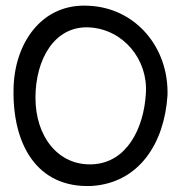

<svg xmlns="http://www.w3.org/2000/svg" viewBox="-20 -624 634 666"><path d="M27 -315C23 -125 107 30 299 21C462 10 550 -126 561 -293C566 -462 448 -597 288 -604C122 -614 29 -470 27 -315ZM103 -285C103 -418 169 -535 289 -529C407 -523 494 -418 486 -300C479 -179 420 -59 300 -54C182 -49 103 -150 103 -285Z"/></svg>

Font: Snowfall
Style: Regular
Weight: 400
Designer: Jasper
Foundry: Cannot Into Space Fonts
Version: Version 0.9